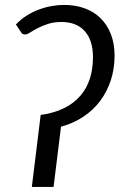

<svg xmlns="http://www.w3.org/2000/svg" viewBox="-20 -740 485 760"><path d="M433.5 -519.5Q433.5 -468 418.8 -422.8Q404 -377.5 376.8 -341Q349.5 -304.5 310.2 -278.2Q271 -252 221.5 -238.5L192 0H106L141 -285Q194.5 -292.5 233.5 -311.8Q272.5 -331 298 -360.8Q323.5 -390.5 335.8 -429Q348 -467.5 348 -513.5Q348 -581 315.2 -617Q282.5 -653 223.5 -653Q193 -653 169.5 -645.2Q146 -637.5 128.5 -628.2Q111 -619 99 -611.2Q87 -603.5 79 -603.5Q68.5 -603.5 63.5 -612L43 -643Q61 -662.5 84 -677.2Q107 -692 132 -701.5Q157 -711 183 -715.8Q209 -720.5 234 -720.5Q278 -720.5 314.8 -707.2Q351.5 -694 377.8 -668.2Q404 -642.5 418.8 -605Q433.5 -567.5 433.5 -519.5Z"/></svg>

Font: Lato
Style: Italic
Weight: 400
Italic angle: -7°
Designer: Lukasz Dziedzic
Foundry: tyPoland Lukasz Dziedzic
Version: Version 2.007; 2014-02-27